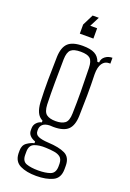

<svg xmlns="http://www.w3.org/2000/svg" viewBox="-174 -840 711 1050"><g transform="rotate(20 182.0 -315.0)"><path d="M182 150Q125 150 88.5 132Q52 114 50 68V50Q50 19 71.5 4Q93 -11 113 -15V-25Q70 -41 70 -74V-86Q70 -106 83 -119.5Q96 -133 112 -136V-146Q90 -157 79.5 -180Q69 -203 67 -238Q64 -303 64.5 -365Q65 -427 67 -501Q69 -557 95 -581.5Q121 -606 180 -606Q225 -606 249.5 -593Q274 -580 284 -551H294Q295 -573 312.5 -586.5Q330 -600 354 -600V-566H346Q322 -566 307.5 -545Q293 -524 293 -483Q295 -422 294.5 -359.5Q294 -297 292 -238Q290 -183 264.5 -158.5Q239 -134 180 -134Q174 -134 169 -134.5Q164 -135 159 -135Q131 -134 118 -122Q105 -110 105 -91V-84Q105 -63 125 -54.5Q145 -46 183 -44Q246 -41 281 -24Q316 -7 316 43V62Q316 114 278 132Q240 150 182 150ZM180 -168Q215 -168 233.5 -182Q252 -196 253 -239Q255 -303 254.5 -365.5Q254 -428 252 -504Q251 -543 235.5 -557.5Q220 -572 180 -572Q140 -572 123.5 -557Q107 -542 106 -501Q105 -427 104.5 -364.5Q104 -302 106 -237Q108 -196 126 -182Q144 -168 180 -168ZM182 118Q225 118 252 108Q279 98 280 61V43Q279 17 265.5 6Q252 -5 230 -8.5Q208 -12 181 -13Q142 -15 114.5 -4.5Q87 6 87 44V62Q87 99 113.5 108.5Q140 118 182 118ZM141 -663V-716L173 -780H209L180 -723H220V-663Z"/></g></svg>

Font: Big Shoulders Text Thin
Style: Regular
Weight: 100
Designer: Patric King
Foundry: XO Type Co
Version: Version 1.000; ttfautohint (v1.8.2)